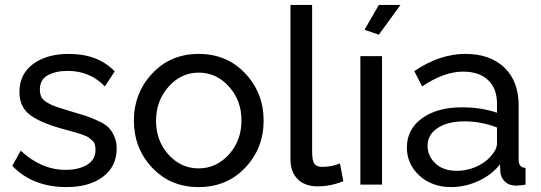

<svg xmlns="http://www.w3.org/2000/svg" viewBox="-20 -750 2197 780"><path d="M250 10Q113 10 30 -76L64 -138Q148 -60 246 -60Q301 -60 334.5 -81Q368 -102 368 -141Q368 -153 365.5 -162.5Q363 -172 354.5 -179.5Q346 -187 340 -191.5Q334 -196 317.5 -202Q301 -208 292 -210.5Q283 -213 260 -219.5Q237 -226 225 -229Q138 -254 98.5 -286Q59 -318 59 -376Q59 -449 114.5 -490Q170 -531 260 -531Q378 -531 446 -460L406 -399Q345 -462 255 -462Q207 -462 174.5 -444.5Q142 -427 142 -386Q142 -368 148.5 -355.5Q155 -343 173 -332.5Q191 -322 208 -316.5Q225 -311 260 -300Q305 -287 326.5 -280Q348 -273 377.5 -259.5Q407 -246 420.5 -232.5Q434 -219 444 -197Q454 -175 454 -147Q454 -74 398.5 -32Q343 10 250 10Z M787 -531Q902 -531 976.5 -451.5Q1051 -372 1051 -260Q1051 -148 976.5 -69Q902 10 787 10Q672 10 598 -69Q524 -148 524 -260Q524 -372 598.5 -451.5Q673 -531 787 -531ZM961 -261Q961 -342 910 -398.5Q859 -455 787 -455Q716 -455 665 -398Q614 -341 614 -259Q614 -178 664.5 -122Q715 -66 787 -66Q859 -66 910 -122.5Q961 -179 961 -261Z M1160 -730H1248V-135Q1248 -95 1258 -83.5Q1268 -72 1289 -72Q1327 -72 1361 -86L1375 -14Q1324 7 1270 7Q1219 7 1189.5 -22Q1160 -51 1160 -103Z M1519 -609 1461 -629 1519 -730H1607ZM1444 0V-522H1532V0Z M1633 -151Q1633 -225 1694.5 -269.5Q1756 -314 1856 -314Q1936 -314 1999 -292V-330Q1999 -390 1963 -424.5Q1927 -459 1861 -459Q1784 -459 1695 -399L1663 -461Q1766 -531 1871 -531Q1971 -531 2029 -475.5Q2087 -420 2087 -321V-100Q2087 -69 2115 -68V0Q2091 4 2077 4Q2048 4 2031.5 -12Q2015 -28 2013 -49L2011 -82Q1977 -39 1923 -14.5Q1869 10 1813 10Q1735 10 1684 -36.5Q1633 -83 1633 -151ZM1973 -114Q1999 -143 1999 -167V-232Q1935 -257 1867 -257Q1799 -257 1758 -230Q1717 -203 1717 -158Q1717 -117 1748.5 -86.5Q1780 -56 1836 -56Q1876 -56 1913 -72Q1950 -88 1973 -114Z"/></svg>

Font: Raleway-v4020 Medium
Style: Regular
Weight: 500
Designer: Matt McInerney, Pablo Impallari, Rodrigo Fuenzalida
Foundry: Matt McInerney, Pablo Impallari, Rodrigo Fuenzalida
Version: Version 4.020;PS 004.020;hotconv 1.0.88;makeotf.lib2.5.64775